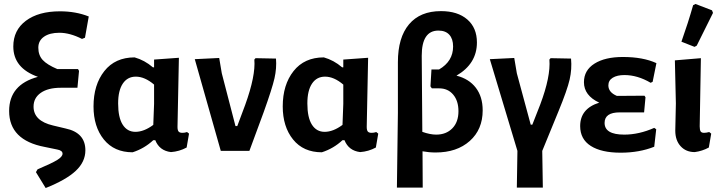

<svg xmlns="http://www.w3.org/2000/svg" viewBox="-20 -760 3627 967"><path d="M210 187 161 107 169 93Q242 62 268.5 45.5Q295 29 295 14Q295 -2 268 -7L205 -20Q26 -54 26 -201Q26 -334 171 -373Q47 -417 47 -526Q47 -608 110.5 -655.5Q174 -703 282 -703Q362 -703 427 -677L408 -570L393 -564Q332 -595 279 -595Q230 -595 201.5 -575Q173 -555 173 -520Q173 -482 195 -458Q217 -434 269 -412H373L378 -403L370 -318H286Q222 -318 185.5 -292.5Q149 -267 149 -223Q149 -151 247 -128L310 -113Q410 -92 410 -3Q410 55 361.5 100.5Q313 146 210 187Z M648 7Q555 7 503 -57.5Q451 -122 451 -224Q451 -333 505.5 -402Q560 -471 658 -471Q708 -457 750 -421H756V-460L881 -469L874 -121Q874 -104 879.5 -97.5Q885 -91 899 -91Q910 -91 922 -95L932 -87L920 -17Q883 3 841 6Q783 -1 762 -54H752Q707 -12 648 7ZM575 -239Q575 -168 598 -132Q621 -96 662 -96Q705 -96 752 -131L756 -237V-334Q709 -374 664 -374Q622 -374 598.5 -339Q575 -304 575 -239Z M1370 -465Q1374 -417 1362.5 -366Q1351 -315 1308 -195L1236 0H1092L961 -462L1084 -468L1097 -391L1166 -125H1175L1215 -232Q1268 -379 1261 -460L1267 -467Z M1601 7Q1508 7 1456 -57.5Q1404 -122 1404 -224Q1404 -333 1458.5 -402Q1513 -471 1611 -471Q1661 -457 1703 -421H1709V-460L1834 -469L1827 -121Q1827 -104 1832.5 -97.5Q1838 -91 1852 -91Q1863 -91 1875 -95L1885 -87L1873 -17Q1836 3 1794 6Q1736 -1 1715 -54H1705Q1660 -12 1601 7ZM1528 -239Q1528 -168 1551 -132Q1574 -96 1615 -96Q1658 -96 1705 -131L1709 -237V-334Q1662 -374 1617 -374Q1575 -374 1551.5 -339Q1528 -304 1528 -239Z M1979 185 1984 -192V-447Q1984 -571 2040 -637.5Q2096 -704 2201 -704Q2285 -704 2333.5 -662Q2382 -620 2382 -546Q2382 -439 2279 -379Q2342 -363 2376.5 -318Q2411 -273 2411 -204Q2411 -108 2346 -50Q2281 8 2174 8Q2141 8 2108 2L2109 185ZM2104 -479 2107 -96Q2146 -82 2177 -82Q2227 -82 2258 -113.5Q2289 -145 2289 -200Q2289 -252 2262.5 -283.5Q2236 -315 2192 -315H2155L2148 -325L2153 -410H2191Q2262 -451 2262 -526Q2262 -564 2243 -585Q2224 -606 2188 -606Q2104 -606 2104 -479Z M2583 185 2586 0 2447 -462 2570 -468 2583 -391 2653 -132H2661L2701 -234Q2754 -375 2747 -460L2753 -467L2856 -465Q2861 -412 2849 -359.5Q2837 -307 2793 -200L2711 0L2714 185Z M3106 9Q3009 9 2955.5 -25Q2902 -59 2902 -125Q2902 -213 2998 -243Q2921 -279 2921 -346Q2921 -406 2974 -439.5Q3027 -473 3117 -473Q3219 -473 3286 -442L3267 -348L3257 -343Q3191 -382 3125 -382Q3088 -382 3066 -368.5Q3044 -355 3044 -330Q3044 -295 3087 -277L3226 -278L3231 -270L3224 -194H3101Q3025 -194 3025 -141Q3025 -82 3124 -82Q3198 -82 3275 -116L3285 -109L3275 -21Q3200 9 3106 9Z M3471 -734 3483 -740 3566 -708 3571 -695Q3542 -636 3489 -530L3478 -524L3412 -550Q3445 -643 3471 -734ZM3479 6Q3435 6 3408 -23.5Q3381 -53 3381 -102L3384 -239L3379 -456L3510 -467L3504 -124Q3504 -106 3508.5 -98.5Q3513 -91 3526 -91Q3536 -91 3552 -95L3562 -87L3550 -17Q3517 1 3479 6Z"/></svg>

Font: Alegreya Sans
Style: Bold
Weight: 700
Designer: Juan Pablo del Peral
Foundry: Huerta Tipografica
Version: Version 2.007